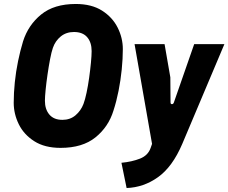

<svg xmlns="http://www.w3.org/2000/svg" viewBox="-20 -732 1149 966"><path d="M285 12Q205 12 152.5 -21.5Q100 -55 74.5 -107Q49 -159 49 -215Q49 -264 54.5 -318Q60 -372 71 -425Q82 -478 96 -524Q122 -606 187 -659Q252 -712 361 -712Q441 -712 493.5 -678.5Q546 -645 572 -593Q598 -541 598 -485Q598 -437 592.5 -382.5Q587 -328 576.5 -275Q566 -222 551 -176Q526 -94 460.5 -41Q395 12 285 12ZM294 -129Q333 -129 360 -152Q387 -175 400 -209Q408 -230 415.5 -265.5Q423 -301 428.5 -340.5Q434 -380 437.5 -416.5Q441 -453 441 -475Q441 -519 418.5 -545Q396 -571 352 -571Q313 -571 285.5 -548.5Q258 -526 246 -491Q239 -471 232 -434.5Q225 -398 219 -356.5Q213 -315 209.5 -279.5Q206 -244 206 -225Q206 -182 228.5 -155.5Q251 -129 294 -129ZM617 214 591 87Q644 82 684.5 66Q725 50 738 12L745 -8L657 -510H808L837 -343L838 -217Q838 -208 845 -208Q852 -208 855 -217L957 -510H1109L897 -8Q848 107 775.5 159Q703 211 617 214Z"/></svg>

Font: Finlandica
Style: Italic
Weight: 400
Italic angle: -8°
Designer: Niklas Ekholm, Juho Hiilivirta, Jaakko Suomalainen
Foundry: Helsinki Type Studio
Version: Version 1.064